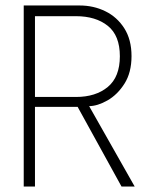

<svg xmlns="http://www.w3.org/2000/svg" viewBox="-20 -680 568 700"><path d="M66.5 -660H270.5Q321 -660 364 -639Q407 -618 433.2 -576.8Q459.5 -535.5 459.5 -475.5Q459.5 -415.5 433.8 -375Q408 -334.5 372 -314Q336 -293.5 305 -293L471 0H423L263 -290.5H107.5V0H66.5ZM107.5 -326.5H257Q329 -326.5 373 -363Q417 -399.5 417 -475Q417 -550.5 373 -585.8Q329 -621 257 -621H107.5Z"/></svg>

Font: League Spartan Thin ExtraLight
Style: Regular
Weight: 250
Version: Version 2.002